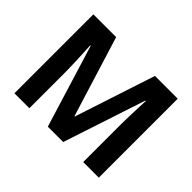

<svg xmlns="http://www.w3.org/2000/svg" viewBox="-143 -971 1228 1228"><g transform="rotate(45 471.5 -357.0)"><path d="M392 0 220 -560H216Q217 -540 219 -500Q221 -460 223 -414.5Q225 -369 225 -332V0H90V-714H296L465 -168H468L647 -714H853V0H712V-338Q712 -372 713.5 -416Q715 -460 716.5 -499.5Q718 -539 719 -559H715L531 0Z"/></g></svg>

Font: Noto Sans Gujarati
Style: Regular
Weight: 400
Designer: Jelle Bosma - Monotype Design Team, Universal Thirst
Foundry: Monotype Imaging Inc.
Version: Version 2.102